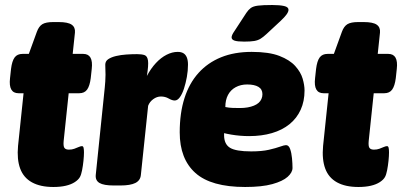

<svg xmlns="http://www.w3.org/2000/svg" viewBox="-20 -738 1604 766"><path d="M193 8Q141 8 107.5 -10.5Q74 -29 60.5 -65.5Q47 -102 52 -156L74 -366H54Q13 -366 20 -426L24 -463Q28 -495 38.5 -509Q49 -523 70 -523H95L127 -611Q135 -633 149 -641.5Q163 -650 192 -650H214Q251 -650 266 -639.5Q281 -629 279 -608L270 -523H312Q353 -523 346 -463L342 -426Q338 -395 327.5 -380.5Q317 -366 296 -366H254L234 -176Q232 -155 237 -148Q242 -141 255 -141Q267 -141 276.5 -144.5Q286 -148 294 -151.5Q302 -155 307 -155Q312 -155 313.5 -148Q315 -141 315 -130Q315 -116 313 -96.5Q311 -77 307.5 -59Q304 -41 299 -32Q293 -21 278.5 -11.5Q264 -2 242.5 3Q221 8 193 8Z M434 2Q394 2 377 -8Q360 -18 362 -40L398 -389Q399 -397 400 -413Q401 -429 401 -440Q401 -450 400.5 -459.5Q400 -469 400 -480Q400 -494 412 -502Q424 -510 443 -514.5Q462 -519 484 -520.5Q506 -522 527 -522Q546 -522 557 -518Q568 -514 570.5 -496Q573 -478 566 -435Q582 -465 602 -486.5Q622 -508 644.5 -519.5Q667 -531 689 -531Q703 -531 712 -525.5Q721 -520 725.5 -508.5Q730 -497 730 -480Q730 -456 725.5 -431Q721 -406 714 -384.5Q707 -363 697.5 -350Q688 -337 677 -337Q667 -337 653 -345Q639 -353 622 -353Q606 -353 591.5 -342.5Q577 -332 571 -316L542 -40Q540 -18 520 -8Q500 2 460 2Z M958 8Q822 8 759.5 -48Q697 -104 697 -210Q697 -287 716 -346.5Q735 -406 772 -447Q809 -488 862 -509.5Q915 -531 984 -531Q1053 -531 1094.5 -515Q1136 -499 1158 -474.5Q1180 -450 1187.5 -424Q1195 -398 1195 -377Q1195 -334 1179.5 -300Q1164 -266 1135 -242.5Q1106 -219 1065 -207Q1024 -195 974 -195Q938 -195 902.5 -201Q867 -207 835 -218L877 -266Q875 -250 874.5 -233Q874 -216 874 -199Q874 -163 897.5 -148.5Q921 -134 982 -134Q1025 -134 1053 -140.5Q1081 -147 1097.5 -153Q1114 -159 1121 -159Q1132 -159 1137.5 -143.5Q1143 -128 1145 -106.5Q1147 -85 1147 -68Q1147 -50 1127.5 -32.5Q1108 -15 1066.5 -3.5Q1025 8 958 8ZM937 -307Q954 -307 968 -309.5Q982 -312 993 -316.5Q1004 -321 1011.5 -327.5Q1019 -334 1023 -343Q1027 -352 1027 -362Q1027 -382 1011 -391.5Q995 -401 966 -401Q940 -401 920 -390Q900 -379 889.5 -359Q879 -339 879 -311Q893 -308 908 -307.5Q923 -307 937 -307ZM954 -572Q927 -572 915.5 -576Q904 -580 904 -589Q904 -593 906.5 -599Q909 -605 916 -615L963 -687Q971 -699 980.5 -706Q990 -713 1009 -715.5Q1028 -718 1066 -718Q1096 -718 1113.5 -714Q1131 -710 1131 -699Q1131 -691 1123 -680Q1115 -669 1100 -655L1043 -602Q1030 -590 1019.5 -583.5Q1009 -577 994.5 -574.5Q980 -572 954 -572Z M1410 8Q1358 8 1324.5 -10.5Q1291 -29 1277.5 -65.5Q1264 -102 1269 -156L1291 -366H1271Q1230 -366 1237 -426L1241 -463Q1245 -495 1255.5 -509Q1266 -523 1287 -523H1312L1344 -611Q1352 -633 1366 -641.5Q1380 -650 1409 -650H1431Q1468 -650 1483 -639.5Q1498 -629 1496 -608L1487 -523H1529Q1570 -523 1563 -463L1559 -426Q1555 -395 1544.5 -380.5Q1534 -366 1513 -366H1471L1451 -176Q1449 -155 1454 -148Q1459 -141 1472 -141Q1484 -141 1493.5 -144.5Q1503 -148 1511 -151.5Q1519 -155 1524 -155Q1529 -155 1530.5 -148Q1532 -141 1532 -130Q1532 -116 1530 -96.5Q1528 -77 1524.5 -59Q1521 -41 1516 -32Q1510 -21 1495.5 -11.5Q1481 -2 1459.5 3Q1438 8 1410 8Z"/></svg>

Font: Asap Black
Style: Italic
Weight: 900
Italic angle: -6°
Designer: Pablo Cosgaya
Foundry: Omnibus-Type
Version: Version 3.001